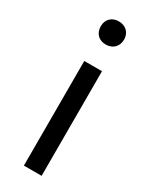

<svg xmlns="http://www.w3.org/2000/svg" viewBox="-203 -819 680 863"><g transform="rotate(30 137.5 -387.5)"><path d="M92 0H184V-543H92ZM138 -655C174 -655 199 -679 199 -716C199 -751 174 -775 138 -775C102 -775 78 -751 78 -716C78 -679 102 -655 138 -655Z"/></g></svg>

Font: Noto Sans KR
Style: Regular
Weight: 400
Designer: Ryoko NISHIZUKA 西塚涼子 (kana, bopomofo & ideographs); Paul D. Hunt (Latin, Greek & Cyrillic); Sandoll Communications 산돌커뮤니
Foundry: Adobe
Version: Version 2.004;hotconv 1.0.118;makeotfexe 2.5.65603